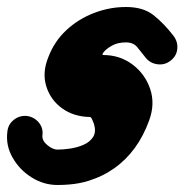

<svg xmlns="http://www.w3.org/2000/svg" viewBox="-34 -510 526 548"><path d="M326 -490Q347 -490 361.5 -475Q376 -460 376 -439Q376 -418 361.5 -403.5Q347 -389 326 -389Q286 -389 249.5 -369Q213 -349 198 -311Q191 -293 199 -285.5Q207 -278 224 -277Q261 -277 287.5 -255.5Q314 -234 327 -200.5Q340 -167 336 -129.5Q332 -92 309.5 -58.5Q287 -25 243 -3.5Q199 18 130 18Q109 18 94.5 3Q80 -12 80 -33Q80 -54 94.5 -68.5Q109 -83 130 -83Q146 -83 166.5 -86Q187 -89 205 -97Q223 -105 232 -119.5Q241 -134 234 -157Q232 -162 229 -169Q226 -176 223 -176Q176 -177 143 -201Q110 -225 98 -264Q86 -303 104 -347Q121 -392 155.5 -424Q190 -456 234.5 -473Q279 -490 326 -490Q326 -490 326 -490Q326 -490 326 -490ZM453 -337Q437 -324 416 -326.5Q395 -329 382 -345Q370 -360 358.5 -374.5Q347 -389 326 -389Q302 -389 286 -380Q270 -371 263 -362.5Q256 -354 260 -353Q308 -353 344 -326Q380 -299 394.5 -256.5Q409 -214 392 -167Q360 -78 292.5 -30Q225 18 130 18Q91 18 56.5 -3.5Q22 -25 2 -60Q-18 -95 -13 -134Q-13 -134 -13 -134Q-13 -134 -13 -134Q-11 -155 5.5 -168Q22 -181 43 -179Q64 -176 77 -160Q90 -144 87 -123Q86 -108 101.5 -95.5Q117 -83 130 -83Q254 -83 298 -202Q305 -223 292 -237.5Q279 -252 259 -253Q214 -253 189.5 -277Q165 -301 161 -336.5Q157 -372 173.5 -407Q190 -442 228 -466Q266 -490 326 -490Q375 -490 404.5 -466.5Q434 -443 461 -408Q474 -391 472 -370.5Q470 -350 453 -337Z"/></svg>

Font: FRB American Cursive Ultra
Style: Bold Italic
Weight: 1000
Italic angle: -25°
Version: Version 2.0;Modular Font Editor K font №1